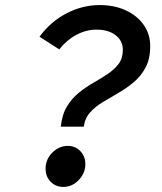

<svg xmlns="http://www.w3.org/2000/svg" viewBox="-20 -728 640 758"><path d="M220 -228Q225 -276 244.5 -308Q264 -340 292 -362.5Q320 -385 350 -402Q380 -419 406 -436.5Q432 -454 448.5 -476Q465 -498 465 -531Q465 -567 436.5 -589Q408 -611 361 -611Q320 -611 281.5 -590.5Q243 -570 214 -533L136 -583Q180 -643 243 -675.5Q306 -708 373 -708Q432 -708 477 -687Q522 -666 547.5 -629.5Q573 -593 573 -546Q573 -496 555 -462Q537 -428 508.5 -404Q480 -380 448 -361.5Q416 -343 386 -325Q356 -307 335.5 -284Q315 -261 311 -228ZM230 10Q200 10 180 -10.5Q160 -31 160 -62Q160 -99 186.5 -125.5Q213 -152 248 -152Q277 -152 297 -131.5Q317 -111 317 -80Q317 -45 291 -17.5Q265 10 230 10Z"/></svg>

Font: Red Hat Mono Medium
Style: Italic
Weight: 500
Italic angle: -12°
Monospace: yes
Designer: Pentagram, MCKL
Foundry: Pentagram, MCKL
Version: Version 1.023; ttfautohint (v1.8.3)